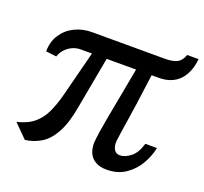

<svg xmlns="http://www.w3.org/2000/svg" viewBox="-108 -724 914 859"><g transform="rotate(20 349.0 -294.0)"><path d="M91 8.5 28 -54.5Q78.5 -66.5 108 -91.5Q137.5 -116.5 154.8 -153.2Q172 -190 184.5 -237L241 -457.5H190.5Q166 -458 146.2 -448Q126.5 -438 113.2 -422.5Q100 -407 95.5 -390.5L45 -396.5Q45.5 -443.5 67.8 -477.2Q90 -511 127 -529.2Q164 -547.5 209.5 -547.5L555 -547Q593 -547 613.2 -557.5Q633.5 -568 643.5 -597H698Q694.5 -563.5 683.8 -537.5Q673 -511.5 655.8 -493.8Q638.5 -476 614.2 -466.8Q590 -457.5 559.5 -457.5H525Q514 -372 505.8 -315Q497.5 -258 492 -222.5Q486.5 -187 483.2 -165Q480 -143 478 -126Q477 -101 486.2 -86.5Q495.5 -72 513.5 -72Q537.5 -72 564 -92.8Q590.5 -113.5 603.5 -159.5H659Q651 -120 628.8 -81.2Q606.5 -42.5 569.2 -17Q532 8.5 479 8.5Q448.5 8.5 427.5 -3Q406.5 -14.5 396.2 -36Q386 -57.5 386.5 -86Q388.5 -111 393.2 -142.2Q398 -173.5 406 -216.5Q414 -259.5 425.2 -318.5Q436.5 -377.5 451 -457.5H311L266.5 -215.5Q252.5 -133.5 227 -86.5Q201.5 -39.5 167.2 -18.2Q133 3 91 8.5Z"/></g></svg>

Font: Merriweather 36pt
Style: Italic
Weight: 400
Italic angle: -7.8°
Version: Version 2.101